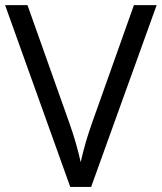

<svg xmlns="http://www.w3.org/2000/svg" viewBox="-20 -734 635 754"><path d="M505.9 -713.9H595.2L337.9 0H255.9L0 -713.9H87.9L252 -252Q280.3 -172.4 296.9 -97.2Q314.5 -176.3 342.8 -254.9Z"/></svg>

Font: f0_58959 
Style: Regular
Weight: 400
Foundry: Ascender Corporation
Version: Version 1.10